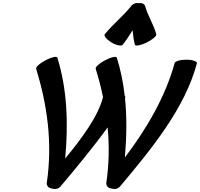

<svg xmlns="http://www.w3.org/2000/svg" viewBox="-20 -1225 1343 1290"><path d="M805 -925C830 -956 850 -989 871 -1022C874 -989 878 -956 886 -925C890 -913 926 -920 965 -939C1005 -959 1034 -984 1030 -995C1012 -1062 973 -1118 955 -1185C949 -1200 932 -1207 912 -1204C893 -1207 873 -1200 862 -1185C809 -1118 738 -1062 684 -995C676 -984 697 -959 730 -939C763 -920 797 -913 805 -925ZM388 26C487 -91 612 -242 703 -369C715 -248 713 -123 694 6C693 26 709 40 731 42C752 49 775 43 788 26C1005 -232 1224 -502 1303 -800C1305 -813 1273 -824 1231 -824C1190 -824 1155 -813 1153 -800C1092 -579 970 -366 819 -167C831 -303 833 -436 820 -565C821 -567 821 -570 822 -572C823 -575 821 -578 818 -581C808 -669 791 -755 765 -837C761 -849 725 -841 686 -820C647 -800 619 -774 623 -763C642 -701 659 -638 672 -573C672 -573 672 -573 672 -572C640 -445 532 -298 418 -160C440 -397 431 -629 365 -838C361 -849 325 -841 286 -820C247 -800 219 -774 223 -763C296 -524 335 -267 294 6C293 26 309 40 331 42C352 49 375 43 388 26Z"/></svg>

Font: Nupuram Black Oblique
Style: Regular
Weight: 900
Designer: Santhosh Thottingal (santhosh.thottingal@gmail.com)
Foundry: SMC
Version: Version 1.000